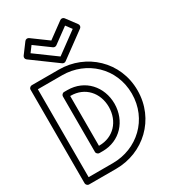

<svg xmlns="http://www.w3.org/2000/svg" viewBox="-278 -1309 1296 1466"><g transform="rotate(-30 370.0 -576.0)"><path d="M212.2 -1117.2 345.2 -1019.8C354.2 -1013.3 366.8 -1014 374.8 -1019.8L507.8 -1117.2L545.9 -1066.2L360 -930L174.1 -1066.2ZM221.8 -1172.2C212 -1179.3 195.5 -1178.4 187 -1167L119 -1076C110.6 -1064.7 113.3 -1048.8 124.2 -1040.8L345.2 -878.8C353.3 -872.9 365.8 -872.3 374.8 -878.8L595.8 -1040.8C607.1 -1049.1 609.1 -1065.1 601 -1076L533 -1167C525.8 -1176.6 509.8 -1180.6 498.2 -1172.2L360 -1071ZM85 -800H299C512.1 -800 690 -638.7 690 -413C690 -186.2 513.1 -25 299 -25H85ZM60 -850C49.3 -850 35 -840.1 35 -825V0C35 10.7 44.9 25 60 25H299C538.9 25 740 -157.8 740 -413C740 -667.3 537.9 -850 299 -850ZM248 -143H277C430.6 -143 535.9 -261.8 537 -411.9C537 -562.1 431.6 -682 277 -682H248C232.9 -682 223 -667.7 223 -657V-168C223 -152.9 237.3 -143 248 -143ZM273 -193V-632H277C402.4 -632 487 -537.9 487 -412.1C486.1 -286.2 401.4 -193 277 -193Z"/></g></svg>

Font: Hussar Techniczny
Style: Bold 
Weight: 700
Foundry: Cannot Into Space Fonts
Version: Version 0.77